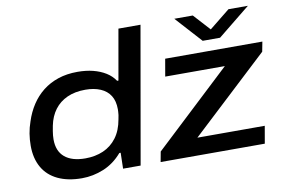

<svg xmlns="http://www.w3.org/2000/svg" viewBox="-77 -857 1486 1002"><g transform="rotate(-10 666.0 -356.0)"><path d="M282 12Q208 12 155 -13Q102 -38 74.5 -86Q47 -134 47 -201Q47 -234 52 -265Q57 -296 68 -327Q83 -374 108.5 -413Q134 -452 169.5 -480Q205 -508 251 -523.5Q297 -539 354 -539Q399 -539 436.5 -529.5Q474 -520 503 -502Q532 -484 550 -457H557L604 -724H721L594 0H501L503 -84H496Q453 -34 397 -11Q341 12 282 12ZM317 -87Q370 -87 412.5 -105.5Q455 -124 483.5 -162Q512 -200 522 -258Q525 -270 526 -279.5Q527 -289 527.5 -296.5Q528 -304 528 -310Q528 -354 510 -382.5Q492 -411 458 -425.5Q424 -440 378 -440Q323 -440 282 -421.5Q241 -403 215 -368.5Q189 -334 179 -285Q176 -269 174 -257Q172 -245 171 -234Q170 -223 170 -213Q170 -151 208 -119Q246 -87 317 -87ZM700 0 710 -54 1117 -435H801L817 -527H1332L1322 -475L911 -92H1268L1252 0ZM1290 -724 1118 -585H1026L900 -724H998L1092 -621H1059L1187 -724Z"/></g></svg>

Font: Archivo Expanded Medium
Style: Italic
Weight: 500
Width: 7
Italic angle: -10°
Designer: Hector Gatti
Foundry: Omnibus-Type
Version: Version 2.001